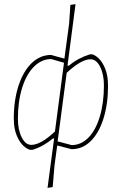

<svg xmlns="http://www.w3.org/2000/svg" viewBox="-20 -722 592 933"><path d="M505 -306Q505 -217 483 -146.5Q461 -76 421 -36.5Q381 3 328 3L258 -15L245 81L236 187L211 191L243 -49H237Q190 -10 139 6H125Q91 -6 69 -47Q47 -88 47 -145Q47 -235 70 -305.5Q93 -376 134 -415.5Q175 -455 228 -455L293 -437L316 -608L322 -698L347 -702L308 -403H315Q359 -440 417 -458H429Q462 -446 483.5 -405Q505 -364 505 -306ZM247 -83 291 -417 229 -435Q182 -435 145 -398Q108 -361 87.5 -295Q67 -229 67 -145Q67 -91 85.5 -54.5Q104 -18 132 -18Q178 -18 247 -83ZM485 -307Q485 -361 466.5 -397.5Q448 -434 420 -434Q375 -434 304 -368L260 -35L328 -17Q375 -17 410.5 -54Q446 -91 465.5 -157Q485 -223 485 -307Z"/></svg>

Font: Luna Sans Thin
Style: Italic
Weight: 250
Italic angle: -7°
Designer: Juan Pablo del Peral
Foundry: Huerta Tipografica
Version: Version 2.001; ttfautohint (v1.5)